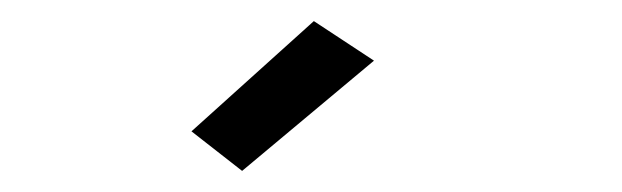

<svg xmlns="http://www.w3.org/2000/svg" viewBox="-20 -726 590 182"><path d="M209.5 -564 161.5 -601.5 277.5 -706 334.5 -668.5Z"/></svg>

Font: Trispace SemiCondensed
Style: Regular
Weight: 400
Width: 4
Designer: Tyler Finck
Foundry: Etcetera Type Company
Version: Version 1.210; ttfautohint (v1.8.3)